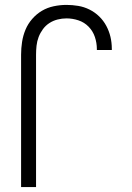

<svg xmlns="http://www.w3.org/2000/svg" viewBox="-20 -763 540 783"><path d="M66 0V-540Q66 -566 70 -592Q74 -618 84 -642Q94 -666 111.5 -686Q129 -706 151 -719Q173 -732 199 -737.5Q225 -743 251 -743Q275 -743 299 -739Q323 -735 345 -724Q367 -713 384.5 -696Q402 -679 413.5 -657.5Q425 -636 430.5 -612.5Q436 -589 436 -564V-559H375V-563Q375 -588 367 -612Q359 -636 341.5 -654Q324 -672 300 -680Q276 -688 251 -688Q233 -688 215 -683.5Q197 -679 181.5 -669Q166 -659 155 -644Q144 -629 137.5 -612Q131 -595 129 -576.5Q127 -558 127 -540V0Z"/></svg>

Font: Iosevka Fixed Light
Style: Regular
Weight: 300
Monospace: yes
Designer: Belleve Invis
Foundry: Belleve Invis
Version: Version 32.3.0